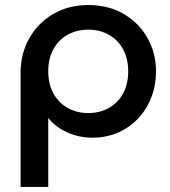

<svg xmlns="http://www.w3.org/2000/svg" viewBox="-20 -530 672 760"><path d="M61.5 210V-242.5Q61.5 -317 95.5 -377.8Q129.5 -438.5 190 -474.2Q250.5 -510 329.5 -510Q410 -510 470.2 -474.5Q530.5 -439 564 -379.2Q597.5 -319.5 597.5 -247.5Q597.5 -193 579.2 -145.2Q561 -97.5 527.2 -61.5Q493.5 -25.5 447.2 -5.2Q401 15 345.5 15Q292.5 15 246.2 -6Q200 -27 171 -63V210ZM329.5 -82.5Q375.5 -82.5 411.2 -102.8Q447 -123 467.2 -160Q487.5 -197 487.5 -247.5Q487.5 -298 467 -335.2Q446.5 -372.5 410.8 -392.5Q375 -412.5 329.5 -412.5Q283.5 -412.5 247.8 -392.5Q212 -372.5 191.5 -335.2Q171 -298 171 -247.5Q171 -197 191.5 -160Q212 -123 247.8 -102.8Q283.5 -82.5 329.5 -82.5Z"/></svg>

Font: Geologica Cursive
Style: Regular
Weight: 400
Designer: Sindre Bremnes, Frode Helland
Foundry: Monokrom Skriftforlag AS
Version: Version 1.010;gftools[0.9.28]